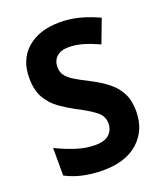

<svg xmlns="http://www.w3.org/2000/svg" viewBox="-136 -815 782 915"><g transform="rotate(-20 255.0 -357.0)"><path d="M473 -202Q473 -106 409 -48Q345 10 230 10Q178 10 130.5 0Q83 -10 41 -32V-172Q87 -149 137 -132.5Q187 -116 235 -116Q284 -116 306.5 -137.5Q329 -159 329 -192Q329 -230 297 -254.5Q265 -279 205 -310Q169 -329 132.5 -354.5Q96 -380 72 -420Q48 -460 48 -522Q47 -616 108 -670Q169 -724 275 -724Q327 -724 374 -711.5Q421 -699 471 -676L426 -557Q382 -577 346 -587.5Q310 -598 274 -598Q234 -598 213 -578.5Q192 -559 192 -527Q192 -502 204.5 -484.5Q217 -467 243.5 -450.5Q270 -434 314 -412Q365 -386 400.5 -357.5Q436 -329 454.5 -292Q473 -255 473 -202Z"/></g></svg>

Font: Noto Sans SemiCondensed
Style: Bold
Weight: 700
Width: 4
Designer: Monotype Design Team
Foundry: Monotype Imaging Inc.
Version: Version 2.013; ttfautohint (v1.8.4.7-5d5b)